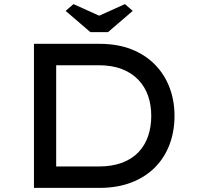

<svg xmlns="http://www.w3.org/2000/svg" viewBox="-20 -913 961 933"><path d="M145 0V-700H464Q551 -700 618.5 -673.5Q686 -647 733 -599Q780 -551 804 -487.5Q828 -424 828 -350Q828 -275 804 -211Q780 -147 733.5 -100Q687 -53 619 -26.5Q551 0 464 0ZM253 -93 250 -104H459Q524 -104 572.5 -122Q621 -140 652.5 -173Q684 -206 699.5 -251Q715 -296 715 -350Q715 -403 699.5 -447.5Q684 -492 652 -525.5Q620 -559 572 -577.5Q524 -596 459 -596H247L253 -605ZM419 -757 299 -860 337 -893 477 -830H447L587 -893L625 -860L505 -757Z"/></svg>

Font: Lexend Giga
Style: Regular
Weight: 400
Designer: Bonnie Shaver-Troup, Thomas Jockin
Foundry: Lexend
Version: Version 1.007